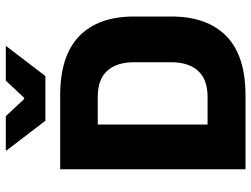

<svg xmlns="http://www.w3.org/2000/svg" viewBox="-122 -744 867 662"><g transform="rotate(-90 311.0 -413.5)"><path d="M167.4 0V-130.8H307Q367.2 -130.8 397 -163.4Q426.9 -195.9 426.9 -256.4V-384.3Q426.9 -444.9 397 -477.2Q367.2 -509.5 307 -509.5H167.2V-639H312.6Q449 -639 516.8 -573.4Q584.6 -507.7 584.6 -384.4V-255.9Q584.6 -132.3 517 -66.1Q449.4 0 312.6 0ZM57.8 0V-639H212.1V0ZM225.1 -690 122.5 -824.3V-826.5H240.9L300 -763.3H304.4L363.5 -826.5H481.9V-824.3L379.3 -690Z"/></g></svg>

Font: Anek Latin Medium
Style: Regular
Weight: 500
Designer: Yesha Goshar
Foundry: Ek Type
Version: Version 1.003